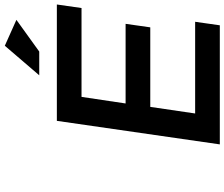

<svg xmlns="http://www.w3.org/2000/svg" viewBox="-90 -874 964 825"><g transform="rotate(-90 392.5 -462.0)"><path d="M184.1 0 285.2 -700.2H785.2L770 -594.2H388.2L359.9 -404.8H702.1L687 -298.8H345.2L316.9 -106H710.9L695.8 0ZM481 -775.9 607.9 -923.8 719.2 -874 583 -775.9Z"/></g></svg>

Font: Trueno
Style: Italic
Weight: 400
Designer: Julieta Ulanovsky
Foundry: Julieta Ulanovsky
Version: Version 3.001b | FøM Fix